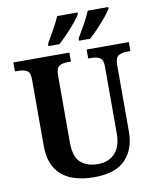

<svg xmlns="http://www.w3.org/2000/svg" viewBox="-100 -1008 897 1094"><g transform="rotate(-10 349.0 -460.5)"><path d="M356 10Q280 10 223 -13Q166 -36 134.5 -86Q103 -136 103 -218V-601Q103 -641 83.5 -651.5Q64 -662 36 -662H15V-714H339V-662H319Q291 -662 272 -651Q253 -640 253 -597V-210Q253 -126 290 -93Q327 -60 391 -60Q452 -60 488.5 -99Q525 -138 525 -213V-601Q525 -641 506 -651.5Q487 -662 459 -662H439V-714H683V-662H662Q634 -662 614.5 -651Q595 -640 595 -597V-211Q595 -111 537.5 -50.5Q480 10 356 10ZM405 -784Q425 -818 447.5 -857.5Q470 -897 484 -931H602V-921Q592 -904 568.5 -875.5Q545 -847 518 -818.5Q491 -790 469 -771H405ZM228 -784Q248 -818 270 -857.5Q292 -897 307 -931H425V-921Q415 -904 391.5 -875.5Q368 -847 340.5 -818.5Q313 -790 292 -771H228Z"/></g></svg>

Font: Noto Serif Sinhala SemiCondensed
Style: Bold
Weight: 700
Width: 4
Designer: Jelle Bosma - Monotype Design Team
Foundry: Monotype Imaging Inc.
Version: Version 2.007; ttfautohint (v1.8.4.7-5d5b)